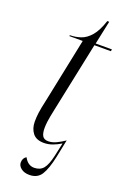

<svg xmlns="http://www.w3.org/2000/svg" viewBox="-160 -710 618 943"><g transform="rotate(20 148.5 -238.5)"><path d="M126 182Q99 182 82.5 169Q66 156 66 139Q66 115 84 105Q103 141 136 141Q167 141 184 120.5Q201 100 212 50L227 -19Q206 -6 184 2Q162 10 139 10Q99 10 80.5 -14Q62 -38 62 -74Q62 -96 65 -119.5Q68 -143 79 -192L148 -526H78L79 -531Q107 -531 134.5 -540Q162 -549 186 -576.5Q210 -604 228 -659H238L212 -536H297L295 -526H209L134 -167Q123 -116 120.5 -95Q118 -74 118 -61Q118 -33 126.5 -19Q135 -5 157 -5Q177 -5 199 -15.5Q221 -26 241 -40L222 53Q208 119 188 150.5Q168 182 126 182Z"/></g></svg>

Font: Noto Serif Display ExtraCondensed Light
Style: Italic
Weight: 300
Width: 2
Italic angle: -12°
Designer: Monotype Design Team
Foundry: Monotype Imaging Inc.
Version: Version 2.009